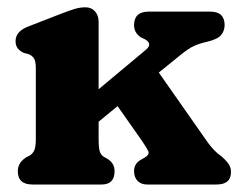

<svg xmlns="http://www.w3.org/2000/svg" viewBox="-20 -492 636 512"><path d="M66.5 0Q27.5 0 27.5 -35.5Q27.5 -58.5 50 -72.5L59.5 -77.5Q67 -82 71.2 -90.8Q75.5 -99.5 75.5 -121.5V-309.5Q75.5 -329 70.5 -336.5Q65.5 -344 56.5 -347.5L43 -351Q33 -356 27.2 -363.2Q21.5 -370.5 21.5 -382.5Q21.5 -408 54.5 -421L144.5 -456Q165.5 -464 179.2 -468.2Q193 -472.5 208 -472.5Q224 -472.5 233.5 -461.5Q243 -450.5 243 -434V-254L367.5 -358Q388.5 -374.5 367 -387L355.5 -392.5Q337.5 -404.5 337.5 -425Q337.5 -461 376.5 -461H540.5Q579 -461 579 -425Q579 -410.5 570 -399Q561 -387.5 532 -380.5Q515 -377 499 -370.2Q483 -363.5 456.5 -341.5L403.5 -298.5L534.5 -111.5Q551.5 -88.5 568 -77Q580.5 -67 588.2 -56.8Q596 -46.5 596 -33.5Q596 0 557.5 0H372Q356.5 0 347 -9.5Q337.5 -19 337.5 -35.5Q337.5 -55 354 -65L364.5 -71Q380 -79.5 375.2 -89.2Q370.5 -99 358.5 -116.5L293.5 -209L243 -167.5V-121.5Q243 -97.5 246.2 -87.8Q249.5 -78 257.5 -73.5L268 -67.5Q285.5 -56 285.5 -35.5Q285.5 0 251 0Z"/></svg>

Font: Fraunces 72pt SuperSoft
Style: Bold
Weight: 700
Version: Version 1.000;[0bf87f6ff]